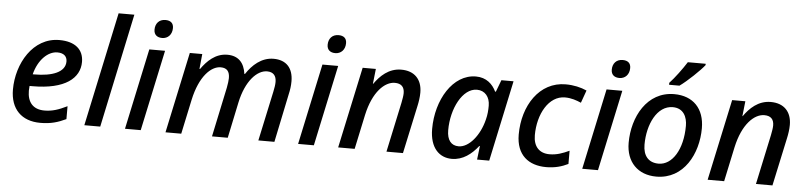

<svg xmlns="http://www.w3.org/2000/svg" viewBox="-45 -1015 5350 1275"><g transform="rotate(5 2629.5 -378.0)"><path d="M247 10C318 10 365 -5 418 -30V-116C361 -88 319 -74 267 -74C191 -74 153 -120 153 -196C153 -205 154 -217 155 -228H174C392 -228 488 -309 488 -417C488 -498 433 -549 326 -549C150 -549 47 -368 47 -195C47 -65 122 10 247 10ZM180 -307H169C194 -406 258 -466 320 -466C364 -466 385 -444 385 -411C385 -339 298 -307 180 -307Z M540 0H646L807 -760H702Z M1004 -622C1042 -622 1070 -650 1070 -694C1070 -727 1050 -743 1016 -743C973 -743 949 -713 949 -673C949 -638 972 -622 1004 -622ZM811 0H916L1031 -539H926Z M1081 0H1186L1235 -230C1269 -388 1344 -462 1409 -462C1452 -462 1469 -438 1469 -395C1469 -379 1466 -359 1461 -331L1391 0H1496L1546 -238C1577 -386 1652 -462 1718 -462C1760 -462 1780 -438 1780 -397C1780 -379 1777 -359 1771 -331L1700 0H1807L1874 -322C1881 -352 1885 -380 1885 -410C1885 -498 1839 -549 1754 -549C1673 -549 1613 -493 1573 -432H1569C1559 -505 1520 -549 1446 -549C1366 -549 1311 -493 1273 -439H1269L1279 -539H1196Z M2158 -622C2196 -622 2224 -650 2224 -694C2224 -727 2204 -743 2170 -743C2127 -743 2103 -713 2103 -673C2103 -638 2126 -622 2158 -622ZM1965 0H2070L2185 -539H2080Z M2232 0H2342L2391 -230C2425 -387 2503 -460 2570 -460C2613 -460 2634 -438 2634 -397C2634 -379 2630 -359 2625 -332L2554 0H2664L2733 -321C2739 -348 2744 -381 2744 -410C2744 -498 2693 -551 2605 -551C2521 -551 2465 -495 2427 -441H2425L2436 -541H2348Z M2990 10C3064 10 3121 -35 3165 -91H3169L3158 0H3239L3354 -539H3273L3243 -460H3238C3215 -508 3173 -549 3103 -549C2949 -549 2843 -371 2843 -177C2843 -50 2907 10 2990 10ZM3028 -77C2979 -77 2950 -111 2950 -178C2950 -323 3022 -462 3117 -462C3171 -462 3204 -421 3204 -363C3204 -334 3202 -303 3193 -269C3167 -163 3097 -77 3028 -77Z M3619 10C3678 10 3725 -4 3765 -24V-112C3722 -92 3682 -77 3634 -77C3566 -77 3526 -119 3526 -195C3526 -336 3596 -462 3704 -462C3747 -462 3782 -449 3812 -436L3842 -520C3802 -538 3754 -549 3701 -549C3526 -549 3419 -383 3419 -190C3419 -53 3502 10 3619 10Z M4052 -622C4090 -622 4118 -650 4118 -694C4118 -727 4098 -743 4064 -743C4021 -743 3997 -713 3997 -673C3997 -638 4020 -622 4052 -622ZM3859 0H3964L4079 -539H3974Z M4385 -619V-606H4454C4505 -642 4587 -721 4615 -757V-766H4496C4467 -720 4420 -656 4385 -619ZM4353 9C4537 9 4627 -168 4627 -337C4627 -468 4551 -547 4425 -547C4243 -547 4151 -371 4151 -199C4151 -71 4230 9 4353 9ZM4361 -78C4294 -78 4257 -121 4257 -196C4257 -331 4318 -460 4423 -460C4495 -460 4520 -402 4520 -344C4520 -185 4451 -78 4361 -78Z M4695 0H4805L4854 -230C4888 -387 4966 -460 5033 -460C5076 -460 5097 -438 5097 -397C5097 -379 5093 -359 5088 -332L5017 0H5127L5196 -321C5202 -348 5207 -381 5207 -410C5207 -498 5156 -551 5068 -551C4984 -551 4928 -495 4890 -441H4888L4899 -541H4811Z"/></g></svg>

Font: Noto Sans Medium
Style: Italic
Weight: 500
Italic angle: -12°
Designer: Monotype Design Team
Foundry: Monotype Imaging Inc.
Version: Version 2.013